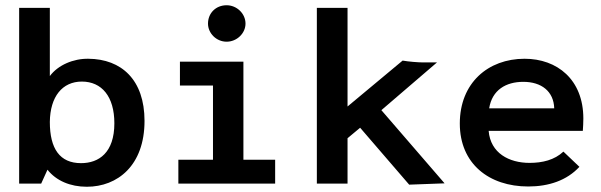

<svg xmlns="http://www.w3.org/2000/svg" viewBox="-20 -700 2292 732"><path d="M311 12C428 12 531 -69 531 -239C531 -396 443 -475 317 -476C260 -477 201 -452 170 -410V-670H53V0H137L161 -53C194 -11 248 12 311 12ZM289 -78C208 -78 170 -133 170 -235C171 -332 218 -389 292 -389C368 -389 416 -332 416 -230C416 -118 357 -78 289 -78Z M844 -541C883 -541 916 -573 916 -610C916 -648 883 -680 844 -680C803 -680 773 -650 773 -610C773 -573 805 -541 844 -541ZM660 0H1029V-91H908V-465H666V-374H792V-91H660Z M1540 4 1675 -1 1434 -280 1646 -462H1593C1575 -462 1537 -465 1515 -469L1305 -294V-670H1188V0H1305V-173L1353 -213Z M1994 11C2072 11 2141 -12 2189 -64L2128 -122C2094 -90 2048 -79 1999 -79C1921 -79 1850 -116 1843 -201H2202C2203 -214 2204 -234 2204 -248C2204 -397 2104 -476 1980 -476C1841 -476 1733 -384 1733 -229C1733 -76 1844 11 1994 11ZM1845 -287C1856 -357 1909 -388 1975 -388C2044 -388 2091 -352 2093 -287Z"/></svg>

Font: Inconsolata SemiExpanded
Style: Bold
Weight: 700
Width: 6
Monospace: yes
Designer: Raph Levien, Cyreal, Brenton Simpson
Foundry: Raph Levien, Cyreal, Google
Version: Version 3.100